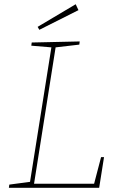

<svg xmlns="http://www.w3.org/2000/svg" viewBox="-20 -888 563 908"><path d="M425 -19 458 -145H472L449 0H22L24 -15L122 -28L223 -664L128 -672L130 -687L357 -692L355 -677L243 -664L141 -19ZM351 -840 166 -747 158 -761 338 -868Z"/></svg>

Font: Bitter Pro Thin
Style: Italic
Weight: 250
Italic angle: -9°
Designer: Sol Matas, and Bitter project Authors
Foundry: Sol Matas
Version: Version 1.010